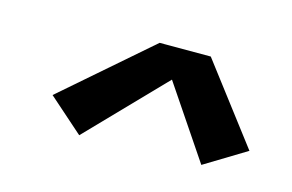

<svg xmlns="http://www.w3.org/2000/svg" viewBox="-48 -805 696 457"><g transform="rotate(15 300.0 -576.0)"><path d="M170 -445 84 -521 298 -707H424L571 -514L469 -452L349 -630Z"/></g></svg>

Font: Zed Sans Extended
Style: Bold Italic
Weight: 700
Width: 7
Italic angle: -9°
Designer: Belleve Invis
Foundry: Belleve Invis
Version: Version 1.0.0; ttfautohint (v1.8.4)